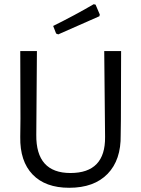

<svg xmlns="http://www.w3.org/2000/svg" viewBox="-20 -883 666 910"><path d="M552 -243 553 -315 554 -641H474L478 -234C479.3 -120 424.7 -63 314 -63C204.7 -63 150.7 -123.3 152 -244L155 -641H76L77 -321L76 -234C74.7 -157.3 94.2 -98 134.5 -56C174.8 -14 232.7 7 308 7C386.7 7 447.3 -15 490 -59C532.7 -103 553.3 -164.3 552 -243ZM453 -814 433 -861 424 -863C364.7 -828.3 300.7 -794 232 -760L246 -724L256 -720L451 -806Z"/></svg>

Font: Alegreya Sans
Style: Regular
Weight: 400
Designer: Juan Pablo del Peral
Foundry: Huerta Tipografica
Version: Version 1.000;PS 001.000;hotconv 1.0.70;makeotf.lib2.5.58329